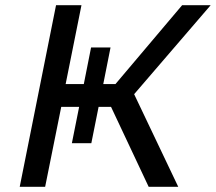

<svg xmlns="http://www.w3.org/2000/svg" viewBox="-20 -720 832 740"><path d="M792 -700H682L425 -396H378L406 -537H331L303 -396H233L294 -700H196L56 0H154L216 -308H285L257 -168H332L360 -308H408L553 0H667L497 -357Z"/></svg>

Font: AWKNG-Font Medium
Style: Italic
Weight: 500
Italic angle: -11.3°
Designer: Awakening Church
Foundry: Awakening Church
Version: Version 1.700;PS 001.700;hotconv 1.0.88;makeotf.lib2.5.64775